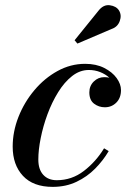

<svg xmlns="http://www.w3.org/2000/svg" viewBox="-20 -719 502 749"><path d="M415.5 -606 282 -549 271 -562 364 -677Q383.5 -702 408.5 -698.5Q433.5 -695 444 -678.5Q455.5 -660 447.2 -637Q439 -614 415.5 -606ZM404 -129.5Q382.5 -93 351.2 -61.2Q320 -29.5 278.5 -9.8Q237 10 185.5 10Q109.5 10 69.5 -33Q29.5 -76 29.5 -147Q29.5 -205.5 52 -262.8Q74.5 -320 114 -367Q153.5 -414 204.5 -442Q255.5 -470 312 -470Q355 -470 386.5 -454Q418 -438 435 -414.5Q452 -391 452 -367.5Q452 -337 433.8 -318.8Q415.5 -300.5 389 -300.5Q365.5 -300.5 347 -314.5Q328.5 -328.5 328.5 -358.5Q328.5 -384 345.8 -401Q363 -418 386.5 -418Q397 -418 406.5 -416Q391.5 -429.5 370.8 -437.8Q350 -446 326.5 -446Q291.5 -446 261.2 -422.2Q231 -398.5 206.8 -359.2Q182.5 -320 165.2 -273.2Q148 -226.5 138.8 -180.2Q129.5 -134 129.5 -96.5Q129.5 -58 148.8 -37Q168 -16 201.5 -16Q260 -16 307 -52Q354 -88 386 -140.5Z"/></svg>

Font: Bodoni* 11pt Medium
Style: Italic
Weight: 500
Italic angle: -13°
Version: Version 2.3